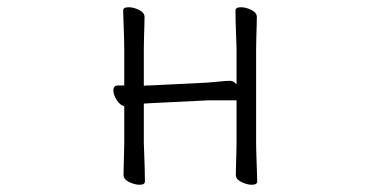

<svg xmlns="http://www.w3.org/2000/svg" viewBox="-20 -503 1040 530"><path d="M633 -226H554L392 -218Q388 -218 384.5 -217.5Q381 -217 377 -217V-108Q377 -102 378 -81Q379 -60 379.5 -37Q380 -14 380 -2Q380 7 365 7Q352 7 336.5 -0.5Q321 -8 321 -20Q321 -28 321.5 -46.5Q322 -65 322.5 -83Q323 -101 323 -108V-210Q312 -212 302.5 -226.5Q293 -241 293 -253Q293 -267 305 -267H323V-367Q323 -377 322.5 -398Q322 -419 321 -441Q320 -463 320 -474Q320 -483 335 -483Q349 -483 364 -475.5Q379 -468 379 -456Q379 -448 378.5 -431.5Q378 -415 377.5 -397Q377 -379 377 -367V-266Q381 -267 384.5 -267Q388 -267 391 -267L553 -275Q568 -276 586.5 -278Q605 -280 615 -280Q625 -280 633 -270V-367Q633 -377 632 -398Q631 -419 630.5 -441Q630 -463 630 -474Q630 -483 645 -483Q659 -483 674 -475.5Q689 -468 689 -456Q689 -448 688.5 -431.5Q688 -415 687.5 -397Q687 -379 687 -367V-108Q687 -102 687.5 -81Q688 -60 689 -37Q690 -14 690 -2Q690 7 675 7Q662 7 646.5 -0.5Q631 -8 631 -20Q631 -28 631.5 -46.5Q632 -65 632.5 -83Q633 -101 633 -108Z"/></svg>

Font: Moon Stars Kai T Light
Style: Regular
Weight: 300
Designer: GuiWonder
Version: Version 1.101